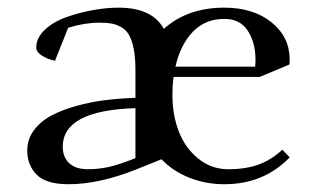

<svg xmlns="http://www.w3.org/2000/svg" viewBox="-20 -472 825 499"><path d="M50.8 -81.1Q50.8 -109.9 67.9 -133.1Q85 -156.2 112.5 -171.1Q140.1 -186 177.7 -196.5Q215.3 -207 253.2 -211.7Q291 -216.3 332 -217.8V-290Q332 -322.8 327.4 -345.5Q322.8 -368.2 315.2 -381.3Q307.6 -394.5 294.9 -401.6Q282.2 -408.7 269.5 -410.9Q256.8 -413.1 237.8 -413.1Q200.7 -413.1 157.2 -399.9L123 -314Q104 -317.9 89.1 -327.4Q74.2 -336.9 74.2 -348.1Q74.2 -373.5 96.4 -394.5Q118.7 -415.5 152.6 -427.5Q186.5 -439.5 221.9 -445.8Q257.3 -452.1 288.1 -452.1Q375.5 -452.1 405.8 -397Q467.3 -452.1 563 -452.1Q638.2 -452.1 685.5 -414.1Q732.9 -376 732.9 -316.9Q732.9 -308.1 731.9 -304.2L654.8 -272H431.2Q428.2 -255.9 428.2 -223.1Q428.2 -173.3 444.6 -130.6Q460.9 -87.9 494.9 -60.1Q528.8 -32.2 573.2 -32.2Q619.1 -32.2 652.3 -44.4Q685.5 -56.6 713.9 -83L732.9 -63Q665.5 6.8 563 6.8Q513.7 6.8 470.7 -10.7Q427.7 -28.3 399.9 -58.1L332 -30.8Q236.3 6.8 158.2 6.8Q99.6 6.8 75.2 -18.1Q50.8 -43 50.8 -81.1ZM143.1 -90.8Q143.1 -63.5 159.9 -47.9Q176.8 -32.2 208 -32.2Q234.9 -32.2 261.5 -37.8Q288.1 -43.5 332 -61V-190.9Q143.1 -185.1 143.1 -90.8ZM436 -298.8H643.1Q644 -304.7 644 -316.9Q644 -361.3 624 -392.1Q604 -422.9 563 -422.9Q513.2 -422.9 481 -389.2Q448.7 -355.5 436 -298.8Z"/></svg>

Font: Dihjauti S
Style: Bold
Weight: 700
Designer: T. Christopher White
Version: Version 3.0.0